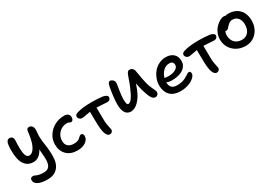

<svg xmlns="http://www.w3.org/2000/svg" viewBox="44 -1541 3840 2684"><g transform="rotate(-30 1964.0 -199.0)"><path d="M300.8 185.1Q200.2 185.1 147.2 157.7Q94.2 130.4 94.2 83Q94.2 62.5 105.5 51.3Q116.7 40 138.2 40Q149.9 40 163.8 45.4Q177.7 50.8 190.9 57.1Q204.1 63.5 232.4 68.8Q260.7 74.2 297.9 74.2Q360.8 74.2 387.5 37.1Q414.1 0 414.1 -70.8Q414.1 -95.7 412.4 -121.3Q410.6 -147 408 -179.9Q405.3 -212.9 403.8 -236.8Q344.2 -124 248 -124Q155.8 -124 106 -196.3Q56.2 -268.6 56.2 -418.9Q56.2 -469.2 60.5 -502.7Q64.9 -536.1 74 -553.2Q83 -570.3 93.5 -576.7Q104 -583 119.1 -583Q151.4 -583 165.3 -563.2Q179.2 -543.5 176.8 -502Q172.9 -448.7 173.8 -399.9Q174.8 -351.1 179.9 -314Q185.1 -276.9 200.7 -254.9Q216.3 -232.9 242.2 -232.9Q281.2 -232.9 312.5 -273.4Q343.8 -314 362.8 -379.4Q381.8 -444.8 391.1 -530.8Q394 -560.1 403.3 -571Q412.6 -582 434.1 -582Q465.3 -582 484.4 -556.2Q503.4 -530.3 498 -476.1Q491.2 -422.4 493.9 -368.4Q496.6 -314.5 502.7 -281.7Q508.8 -249 514.9 -190.9Q521 -132.8 521 -70.8Q521 57.6 461.4 121.3Q401.9 185.1 300.8 185.1Z M863.3 43Q753.4 43 690.2 -19.5Q627 -82 627 -186Q627 -264.6 669.2 -330.8Q711.4 -397 782.5 -435.1Q853.5 -473.1 936 -473.1Q974.6 -473.1 997.8 -455.6Q1021 -438 1021 -401.9Q1021 -377 1009.8 -361.1Q998.5 -345.2 979 -345.2Q967.8 -345.2 954.3 -354Q940.9 -362.8 922.9 -362.8Q844.2 -362.8 791.3 -309.8Q738.3 -256.8 738.3 -179.2Q738.3 -126 770.5 -95Q802.7 -64 863.3 -64Q894.5 -64 917.5 -70.6Q940.4 -77.1 952.4 -86.4Q964.4 -95.7 973.1 -105.2Q981.9 -114.7 991.5 -121.3Q1001 -127.9 1012.2 -127.9Q1029.3 -127.9 1038.6 -116.7Q1047.9 -105.5 1047.9 -85Q1047.9 -28.8 995.4 7.1Q942.9 43 863.3 43Z M1365.7 74.2Q1326.2 74.2 1304.7 15.1Q1281.7 -42.5 1281.7 -207Q1281.7 -268.6 1279.8 -338.9Q1248.5 -335 1206.1 -325.9Q1163.6 -316.9 1144.5 -316.9Q1119.1 -316.9 1101.6 -333.7Q1084 -350.6 1084 -373Q1084 -402.8 1124.5 -416Q1210 -444.8 1366.7 -444.8Q1459 -444.8 1536.6 -435.1Q1571.3 -430.7 1592.5 -416.7Q1613.8 -402.8 1613.8 -383.8Q1613.8 -363.3 1598.1 -348.6Q1582.5 -334 1555.7 -334Q1538.6 -334 1480.7 -338.9Q1422.9 -343.8 1388.7 -344.2Q1388.7 -320.3 1389.6 -255.6Q1390.6 -190.9 1390.6 -160.2Q1390.6 -107.9 1396.7 -68.4Q1402.8 -28.8 1409.2 -6.3Q1415.5 16.1 1415.5 25.9Q1415.5 46.9 1400.4 60.5Q1385.3 74.2 1365.7 74.2Z M1780.3 -54.2Q1752.9 -54.2 1731.7 -65.2Q1710.4 -76.2 1697.5 -93.8Q1684.6 -111.3 1676.3 -136Q1668 -160.6 1665 -185.5Q1662.1 -210.4 1662.1 -238.8Q1662.1 -288.6 1672.4 -373.3Q1682.6 -458 1692.4 -502Q1704.6 -574.2 1735.4 -574.2Q1760.7 -574.2 1781.5 -554Q1802.2 -533.7 1802.2 -506.8Q1802.2 -491.2 1786.9 -398.9Q1771.5 -306.6 1771.5 -262.2Q1771.5 -217.8 1777.6 -191.4Q1783.7 -165 1802.2 -165Q1858.9 -165 1936.5 -353Q1950.2 -383.3 1963.4 -420.7Q1976.6 -458 1984.9 -482.4Q1993.2 -506.8 2002.7 -529.1Q2012.2 -551.3 2023.4 -562.3Q2034.7 -573.2 2049.3 -573.2Q2077.6 -573.2 2097.2 -554.9Q2116.7 -536.6 2121.1 -505.9Q2144.5 -358.9 2161.1 -293.9Q2172.9 -248.5 2190.4 -209Q2208 -169.4 2218.8 -147.5Q2229.5 -125.5 2229.5 -111.8Q2229.5 -88.9 2213.9 -73Q2198.2 -57.1 2176.3 -57.1Q2141.1 -57.1 2116 -99.1Q2090.8 -141.1 2066.4 -226.1Q2051.3 -277.3 2035.2 -360.8Q2022.5 -322.8 2002.4 -272.9Q1963.4 -175.3 1903.3 -114.7Q1843.3 -54.2 1780.3 -54.2Z M2529.3 45.9Q2471.2 45.9 2426.8 29.8Q2382.3 13.7 2355.2 -16.1Q2328.1 -45.9 2314.7 -85.4Q2301.3 -125 2301.3 -173.8Q2301.3 -226.6 2321 -279.1Q2340.8 -331.5 2375.5 -374.5Q2410.2 -417.5 2462.9 -444.3Q2515.6 -471.2 2575.7 -471.2Q2653.3 -471.2 2698.5 -430.7Q2743.7 -390.1 2743.7 -313Q2743.7 -259.8 2710 -221.4Q2676.3 -183.1 2620.6 -164.6Q2564.9 -146 2493.7 -146Q2439 -146 2409.7 -164.1V-159.2Q2409.7 -108.4 2436.5 -79.1Q2463.4 -49.8 2522.5 -49.8Q2563.5 -49.8 2598.6 -57.9Q2633.8 -65.9 2656.2 -77.6Q2678.7 -89.4 2696.3 -101.1Q2713.9 -112.8 2728 -120.8Q2742.2 -128.9 2753.4 -128.9Q2768.1 -128.9 2774.7 -119.6Q2781.2 -110.4 2781.2 -89.8Q2781.2 -67.9 2761 -43.7Q2740.7 -19.5 2707.8 0.2Q2674.8 20 2627.2 33Q2579.6 45.9 2529.3 45.9ZM2575.7 -371.1Q2520 -371.1 2477.8 -330.6Q2435.5 -290 2418.5 -227.1L2440.9 -224.1Q2463.4 -221.2 2483.4 -221.2Q2550.3 -221.2 2595.5 -246.3Q2640.6 -271.5 2640.6 -311Q2640.6 -371.1 2575.7 -371.1Z M3091.3 74.2Q3051.8 74.2 3030.3 15.1Q3007.3 -42.5 3007.3 -207Q3007.3 -268.6 3005.4 -338.9Q2974.1 -335 2931.6 -325.9Q2889.2 -316.9 2870.1 -316.9Q2844.7 -316.9 2827.1 -333.7Q2809.6 -350.6 2809.6 -373Q2809.6 -402.8 2850.1 -416Q2935.5 -444.8 3092.3 -444.8Q3184.6 -444.8 3262.2 -435.1Q3296.9 -430.7 3318.1 -416.7Q3339.4 -402.8 3339.4 -383.8Q3339.4 -363.3 3323.7 -348.6Q3308.1 -334 3281.2 -334Q3264.2 -334 3206.3 -338.9Q3148.4 -343.8 3114.3 -344.2Q3114.3 -320.3 3115.2 -255.6Q3116.2 -190.9 3116.2 -160.2Q3116.2 -107.9 3122.3 -68.4Q3128.4 -28.8 3134.8 -6.3Q3141.1 16.1 3141.1 25.9Q3141.1 46.9 3126 60.5Q3110.8 74.2 3091.3 74.2Z M3632.3 -46.9Q3512.7 -46.9 3435.3 -120.1Q3357.9 -193.4 3357.9 -307.1Q3357.9 -358.4 3379.4 -406.7Q3400.9 -455.1 3432.9 -487.5Q3464.8 -520 3500 -539.6Q3535.2 -559.1 3564 -559.1Q3580.6 -559.1 3590.3 -554.2Q3610.4 -561 3634.3 -561Q3747.6 -561 3811.8 -494.4Q3876 -427.7 3876 -313Q3876 -238.3 3844.2 -177.2Q3812.5 -116.2 3756.6 -81.5Q3700.7 -46.9 3632.3 -46.9ZM3469.2 -308.1Q3469.2 -234.4 3512.5 -190.7Q3555.7 -147 3628.9 -147Q3691.4 -147 3729.2 -192.4Q3767.1 -237.8 3767.1 -313Q3767.1 -380.4 3734.4 -419.7Q3701.7 -459 3646 -459Q3619.6 -459 3602.1 -448.7Q3584.5 -438.5 3561 -415Q3553.2 -407.2 3542.7 -395.5Q3532.2 -383.8 3527.8 -379.4Q3523.4 -375 3515.1 -371.1Q3506.8 -367.2 3497.1 -367.2Q3486.8 -367.2 3482.9 -369.1Q3469.2 -342.3 3469.2 -308.1Z"/></g></svg>

Font: Shantell Sans Bouncy
Style: Regular
Weight: 500
Designer: Stephen Nixon, Anya Danilova, Shantell Martin
Foundry: Arrow Type
Version: Version 1.006;[9816181b4]